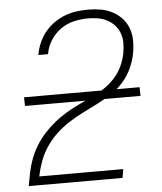

<svg xmlns="http://www.w3.org/2000/svg" viewBox="-53 -789 706 836"><g transform="rotate(-5 300.0 -371.5)"><path d="M39 0V-1Q44 -30 50 -59.5Q56 -89 67 -118Q78 -147 94.5 -174Q111 -201 132.5 -224.5Q154 -248 178.5 -268Q203 -288 230.5 -304.5Q258 -321 286.5 -334.5Q315 -348 343.5 -361.5Q372 -375 399 -392.5Q426 -410 447.5 -434Q469 -458 482 -486.5Q495 -515 500 -544V-545Q504 -567 503.5 -588.5Q503 -610 495.5 -629.5Q488 -649 474 -664Q460 -679 441.5 -688.5Q423 -698 402 -701.5Q381 -705 359 -705Q329 -705 298 -698Q267 -691 240.5 -672.5Q214 -654 196 -626Q178 -598 173 -567L172 -565H130L131 -568Q135 -593 146 -618Q157 -643 174 -664Q191 -685 213.5 -701Q236 -717 261 -726.5Q286 -736 311.5 -739.5Q337 -743 363 -743Q391 -743 417.5 -738.5Q444 -734 467.5 -722Q491 -710 509 -691Q527 -672 536.5 -647Q546 -622 546.5 -594.5Q547 -567 542 -538Q536 -505 521.5 -473Q507 -441 483.5 -414Q460 -387 429.5 -367Q399 -347 367.5 -331Q336 -315 304.5 -299.5Q273 -284 242.5 -264.5Q212 -245 185.5 -220.5Q159 -196 139 -166.5Q119 -137 107 -104.5Q95 -72 88 -38H455L449 0ZM558 -349H53L52 -387H557Z"/></g></svg>

Font: Iosevka XLt Ex Obl
Style: Regular
Weight: 200
Width: 7
Italic angle: -9°
Monospace: yes
Designer: Belleve Invis
Foundry: Belleve Invis
Version: Version 32.5.0; ttfautohint (v1.8.4)